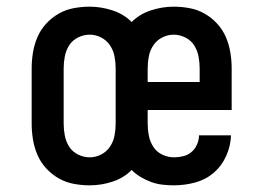

<svg xmlns="http://www.w3.org/2000/svg" viewBox="-20 -548 790 576"><path d="M249 8Q225 8 201 3.5Q177 -1 156 -13Q135 -25 118.5 -43Q102 -61 92.5 -83Q83 -105 79 -129Q75 -153 75 -177V-343Q75 -367 79 -391Q83 -415 92.5 -437Q102 -459 118.5 -477Q135 -495 156 -507Q177 -519 201 -523.5Q225 -528 249 -528Q283 -528 317 -517Q351 -506 375 -482Q399 -506 433 -517Q467 -528 501 -528Q525 -528 549 -523.5Q573 -519 594 -507Q615 -495 631.5 -477Q648 -459 657.5 -437Q667 -415 671 -391Q675 -367 675 -343V-218H423V-177Q423 -159 426.5 -141Q430 -123 440 -107.5Q450 -92 467 -84Q484 -76 502 -76Q516 -76 530 -79.5Q544 -83 554.5 -92Q565 -101 571 -114.5Q577 -128 577 -142H673Q672 -110 658.5 -80Q645 -50 621 -29.5Q597 -9 565.5 -0.5Q534 8 502 8Q484 8 467 6Q450 4 433.5 -2Q417 -8 402 -17Q387 -26 375 -38Q351 -14 317.5 -3Q284 8 249 8ZM423 -302H579V-343Q579 -361 575.5 -379Q572 -397 562.5 -412Q553 -427 536 -435.5Q519 -444 501 -444Q483 -444 466.5 -435.5Q450 -427 440 -412Q430 -397 426.5 -379Q423 -361 423 -343ZM249 -76Q267 -76 283.5 -84.5Q300 -93 310 -108Q320 -123 323.5 -141Q327 -159 327 -177V-343Q327 -361 323.5 -379Q320 -397 310 -412Q300 -427 283.5 -435.5Q267 -444 249 -444Q231 -444 214 -435.5Q197 -427 187.5 -412Q178 -397 174.5 -379Q171 -361 171 -343V-177Q171 -159 174.5 -141Q178 -123 187.5 -108Q197 -93 214 -84.5Q231 -76 249 -76Z"/></svg>

Font: Iosevka Etoile Medium
Style: Regular
Weight: 500
Designer: Belleve Invis
Foundry: Belleve Invis
Version: Version 22.1.2; ttfautohint (v1.8.4)